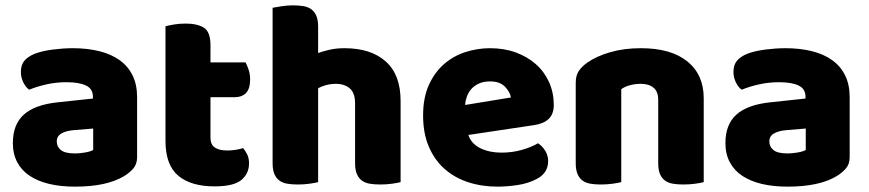

<svg xmlns="http://www.w3.org/2000/svg" viewBox="-20 -681 3245 717"><path d="M260 -108Q277 -108 297.5 -111.5Q318 -115 328 -121V-201L256 -195Q228 -193 210 -183Q192 -173 192 -153Q192 -133 207.5 -120.5Q223 -108 260 -108ZM252 -501Q306 -501 350.5 -490Q395 -479 426.5 -456.5Q458 -434 475 -399.5Q492 -365 492 -318V-94Q492 -68 477.5 -51.5Q463 -35 443 -23Q378 16 260 16Q207 16 164.5 6Q122 -4 91.5 -24Q61 -44 44.5 -75Q28 -106 28 -147Q28 -216 69 -253Q110 -290 196 -299L327 -313V-320Q327 -349 301.5 -361.5Q276 -374 228 -374Q190 -374 154 -366Q118 -358 89 -346Q76 -355 67 -373.5Q58 -392 58 -412Q58 -438 70.5 -453.5Q83 -469 109 -480Q138 -491 177.5 -496Q217 -501 252 -501Z M766 -167Q766 -141 782.5 -130Q799 -119 829 -119Q844 -119 860 -121.5Q876 -124 888 -128Q897 -117 903.5 -103.5Q910 -90 910 -71Q910 -33 881.5 -9Q853 15 781 15Q693 15 645.5 -25Q598 -65 598 -155V-583Q609 -586 629.5 -589.5Q650 -593 673 -593Q717 -593 741.5 -577.5Q766 -562 766 -512V-448H897Q903 -437 908.5 -420.5Q914 -404 914 -384Q914 -349 898.5 -333.5Q883 -318 857 -318H766Z M1476 -1Q1466 2 1444.5 5Q1423 8 1400 8Q1378 8 1360.5 5Q1343 2 1331 -7Q1319 -16 1312.5 -31.5Q1306 -47 1306 -72V-294Q1306 -335 1285.5 -351.5Q1265 -368 1235 -368Q1215 -368 1197 -363Q1179 -358 1168 -351V-1Q1158 2 1136.5 5Q1115 8 1092 8Q1070 8 1052.5 5Q1035 2 1023 -7Q1011 -16 1004.5 -31.5Q998 -47 998 -72V-652Q1009 -654 1030.5 -657.5Q1052 -661 1074 -661Q1096 -661 1113.5 -658Q1131 -655 1143 -646Q1155 -637 1161.5 -621.5Q1168 -606 1168 -581V-483Q1181 -488 1207.5 -494.5Q1234 -501 1266 -501Q1365 -501 1420.5 -451.5Q1476 -402 1476 -304Z M1838 16Q1779 16 1728.5 -0.5Q1678 -17 1640.5 -50Q1603 -83 1581.5 -133Q1560 -183 1560 -250Q1560 -316 1581.5 -363.5Q1603 -411 1638 -441.5Q1673 -472 1718 -486.5Q1763 -501 1810 -501Q1863 -501 1906.5 -485Q1950 -469 1981.5 -441Q2013 -413 2030.5 -374Q2048 -335 2048 -289Q2048 -255 2029 -237Q2010 -219 1976 -214L1729 -177Q1740 -144 1774 -127.5Q1808 -111 1852 -111Q1893 -111 1929.5 -121.5Q1966 -132 1989 -146Q2005 -136 2016 -118Q2027 -100 2027 -80Q2027 -35 1985 -13Q1953 4 1913 10Q1873 16 1838 16ZM1810 -377Q1786 -377 1768.5 -369Q1751 -361 1740 -348.5Q1729 -336 1723.5 -320.5Q1718 -305 1717 -289L1888 -317Q1885 -337 1866 -357Q1847 -377 1810 -377Z M2438 -308Q2438 -339 2420.5 -353.5Q2403 -368 2373 -368Q2353 -368 2333.5 -363Q2314 -358 2300 -348V-1Q2290 2 2268.5 5Q2247 8 2224 8Q2202 8 2184.5 5Q2167 2 2155 -7Q2143 -16 2136.5 -31.5Q2130 -47 2130 -72V-372Q2130 -399 2141.5 -416Q2153 -433 2173 -447Q2207 -471 2258.5 -486Q2310 -501 2373 -501Q2486 -501 2547 -451.5Q2608 -402 2608 -314V-1Q2598 2 2576.5 5Q2555 8 2532 8Q2510 8 2492.5 5Q2475 2 2463 -7Q2451 -16 2444.5 -31.5Q2438 -47 2438 -72Z M2921 -108Q2938 -108 2958.5 -111.5Q2979 -115 2989 -121V-201L2917 -195Q2889 -193 2871 -183Q2853 -173 2853 -153Q2853 -133 2868.5 -120.5Q2884 -108 2921 -108ZM2913 -501Q2967 -501 3011.5 -490Q3056 -479 3087.5 -456.5Q3119 -434 3136 -399.5Q3153 -365 3153 -318V-94Q3153 -68 3138.5 -51.5Q3124 -35 3104 -23Q3039 16 2921 16Q2868 16 2825.5 6Q2783 -4 2752.5 -24Q2722 -44 2705.5 -75Q2689 -106 2689 -147Q2689 -216 2730 -253Q2771 -290 2857 -299L2988 -313V-320Q2988 -349 2962.5 -361.5Q2937 -374 2889 -374Q2851 -374 2815 -366Q2779 -358 2750 -346Q2737 -355 2728 -373.5Q2719 -392 2719 -412Q2719 -438 2731.5 -453.5Q2744 -469 2770 -480Q2799 -491 2838.5 -496Q2878 -501 2913 -501Z"/></svg>

Font: Baloo Chettan
Style: Regular
Weight: 400
Designer: Maithili Shingre and Ek Type
Foundry: Ek Type
Version: Version 1.443;PS 1.000;hotconv 16.6.51;makeotf.lib2.5.65220;